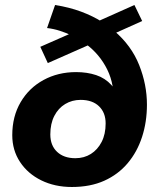

<svg xmlns="http://www.w3.org/2000/svg" viewBox="-20 -736 633 767"><path d="M267 11Q199 11 145 -15.5Q91 -42 60 -89Q29 -136 29 -196Q29 -271 62.5 -328Q96 -385 154 -416.5Q212 -448 284 -448Q328 -448 364 -436Q400 -424 425 -396.5Q450 -369 457 -322L432 -321Q439 -396 408.5 -458Q378 -520 322 -561L343 -560L171 -484L141 -549L273 -607L267 -594Q244 -605 219 -613Q194 -621 168 -624L200 -716Q257 -707 304 -689.5Q351 -672 389 -648L369 -650L517 -716L548 -652L432 -600L436 -613Q505 -554 536 -476Q567 -398 567 -318Q567 -249 547.5 -189Q528 -129 490 -84Q452 -39 396.5 -14Q341 11 267 11ZM281 -104Q316 -104 343 -121Q370 -138 386 -169Q402 -200 402 -243Q402 -286 375.5 -311.5Q349 -337 302 -337Q268 -337 240.5 -320.5Q213 -304 197 -273Q181 -242 181 -199Q181 -155 208 -129.5Q235 -104 281 -104Z"/></svg>

Font: Nunito Sans 12pt ExtraLight 12pt ExtraBold
Style: Italic
Weight: 800
Italic angle: -9°
Version: Version 3.101;gftools[0.9.27]